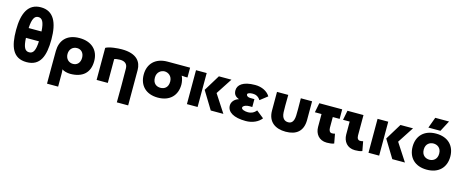

<svg xmlns="http://www.w3.org/2000/svg" viewBox="-45 -1547 6220 2569"><g transform="rotate(15 3065.0 -263.0)"><path d="M285 -611C336 -611 367 -568 374 -435H196C203 -568 234 -611 285 -611ZM40 -367C40 -137 95 13 285 13C475 13 530 -137 530 -367C530 -598 462 -746 285 -746C108 -746 40 -598 40 -367ZM195 -299H375C369 -172 343 -123 285 -123C227 -123 201 -172 195 -299Z M892 -125C832 -125 788 -169 788 -235C788 -300 832 -344 892 -344C949 -344 990 -303 990 -235C990 -166 949 -125 892 -125ZM626 220H780V32L777 -20C795 0 851 13 890 13C1060 13 1158 -71 1158 -235C1158 -386 1057 -482 890 -482C709 -482 629 -374 627 -235C626 -159 626 -84 626 -8Z M1409 0V-330C1423 -337 1457 -342 1488 -342C1556 -342 1592 -310 1593 -250C1595 -65 1595 35 1593 220H1750C1751 25 1751 -76 1750 -271C1749 -379 1688 -483 1475 -483C1422 -483 1303 -474 1254 -444V0Z M2105 -346C2153 -346 2211 -310 2211 -233C2211 -149 2158 -119 2105 -119C2052 -119 1999 -149 1999 -233C1999 -310 2057 -346 2105 -346ZM1844 -233C1844 -84 1938 17 2105 17C2272 17 2366 -84 2366 -233C2366 -266 2357 -316 2339 -350L2385 -346H2420V-482C2325 -483 2252 -483 2105 -482C1938 -481 1844 -380 1844 -233Z M2505 -470V0H2653V-470ZM2685 -246 2835 0H3010L2850 -246L2996 -470H2822Z M3538 -80 3435 -162C3401 -119 3359 -106 3322 -106C3276 -106 3230 -121 3230 -145C3230 -168 3260 -183 3296 -188C3310 -190 3333 -190 3360 -189V-298C3333 -298 3311 -298 3296 -299C3265 -301 3248 -317 3248 -334C3248 -353 3280 -363 3322 -363C3359 -363 3399 -349 3428 -302L3530 -382C3493 -444 3416 -484 3322 -484C3151 -484 3084 -420 3084 -346C3084 -285 3117 -261 3161 -243C3113 -233 3064 -188 3064 -132C3064 -41 3155 15 3322 15C3415 15 3496 -23 3538 -80Z M3783 -470H3627C3626 -336 3626 -314 3627 -210C3628 -56 3730 15 3875 15C4023 15 4112 -56 4113 -210C4114 -314 4114 -336 4113 -470H3957C3959 -336 3959 -284 3957 -230C3953 -142 3919 -116 3875 -116C3830 -116 3787 -142 3783 -230C3781 -284 3781 -336 3783 -470Z M4445 14C4481 14 4523 10 4545 -1L4521 -131C4508 -126 4493 -125 4479 -125C4452 -125 4436 -147 4435 -189C4434 -229 4434 -258 4435 -338H4530V-470H4213L4187 -338H4279C4278 -255 4278 -221 4279 -158C4280 -66 4335 14 4445 14Z M4835 14C4871 14 4913 10 4935 -1L4911 -131C4898 -126 4883 -125 4869 -125C4842 -125 4825 -147 4825 -189C4824 -329 4824 -358 4825 -470H4603L4577 -338H4669C4668 -255 4668 -221 4669 -158C4670 -66 4725 14 4835 14Z M5020 -470V0H5168V-470ZM5200 -246 5350 0H5525L5365 -246L5511 -470H5337Z M5830 -345C5878 -345 5937 -316 5937 -233C5937 -154 5883 -121 5830 -121C5777 -121 5723 -154 5723 -233C5723 -316 5782 -345 5830 -345ZM5569 -233C5569 -84 5663 17 5830 17C5997 17 6091 -84 6091 -233C6091 -380 5997 -482 5830 -482C5663 -482 5569 -380 5569 -233ZM5707 -533H5874L5953 -683H5762Z"/></g></svg>

Font: Kreadon Extra Bold
Style: Regular
Weight: 800
Designer: kohakuno
Foundry: StudioGnu
Version: Version 1.000;Glyphs 3.1.2 (3151)